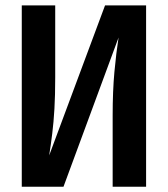

<svg xmlns="http://www.w3.org/2000/svg" viewBox="-20 -712 640 732"><path d="M63 0V-691.5H190.5V-416.5Q190.5 -349 187.5 -297.2Q184.5 -245.5 179.2 -203Q174 -160.5 167.5 -119.5L380.5 -691.5H537V0H409.5V-271.5Q409.5 -365 416.2 -438Q423 -511 432 -569L222 0Z"/></svg>

Font: Fira Code Light SemiBold
Style: Regular
Weight: 600
Monospace: yes
Version: Version 5.002